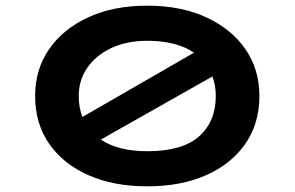

<svg xmlns="http://www.w3.org/2000/svg" viewBox="-20 -647 1040 678"><path d="M500 11Q381 11 292 -28.5Q203 -68 153.5 -139.5Q104 -211 104 -308Q104 -402 153.5 -473.5Q203 -545 292 -586Q381 -627 500 -627Q619 -627 708 -586Q797 -545 846.5 -473.5Q896 -402 896 -308Q896 -211 846.5 -139.5Q797 -68 708 -28.5Q619 11 500 11ZM258 -308Q258 -267 271 -234L665 -461Q636 -481 594.5 -492Q553 -503 500 -503Q428 -503 373.5 -477.5Q319 -452 288.5 -408Q258 -364 258 -308ZM500 -113Q624 -113 683 -165.5Q742 -218 742 -308Q742 -346 730 -377L336 -154Q398 -113 500 -113Z"/></svg>

Font: Inconsolata UltraExpanded Black
Style: Regular
Weight: 900
Width: 9
Monospace: yes
Designer: Raph Levien, Cyreal, Brenton Simpson
Foundry: Raph Levien, Cyreal, Google
Version: Version 3.001; ttfautohint (v1.8.2.53-6de2)